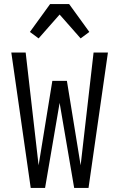

<svg xmlns="http://www.w3.org/2000/svg" viewBox="-20 -930 590 950"><path d="M132 0 36 -670H107L171 -112L239 -530H311L379 -112L443 -670H514L418 0H347L275 -421L203 0ZM379 -740 275 -858 171 -740 128 -772 228 -910H322L422 -772Z"/></svg>

Font: Lode Term
Style: Regular
Weight: 400
Monospace: yes
Designer: Belleve Invis
Foundry: Belleve Invis
Version: Version 29.2.0